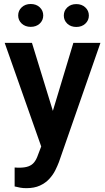

<svg xmlns="http://www.w3.org/2000/svg" viewBox="-20 -747 537 980"><path d="M212.9 -58.6 354.5 -528.3H492.7L280.8 80.1Q273.4 99.6 262 122.6Q250.5 145.5 231.4 166.3Q212.4 187 183.8 200.2Q155.3 213.4 114.7 213.4Q97.2 213.4 83.5 210.9Q69.8 208.5 54.7 204.6V107.9Q59.6 108.4 66.2 108.6Q72.8 108.9 77.6 108.9Q106 108.9 124.5 102.3Q143.1 95.7 154.5 81.3Q166 66.9 173.8 43.9ZM143.1 -528.3 262.7 -139.2 283.7 -2.9 194.8 13.2 3.9 -528.3ZM72.8 -668Q72.8 -692.9 90.8 -709.7Q108.9 -726.6 136.7 -726.6Q165 -726.6 182.9 -709.7Q200.7 -692.9 200.7 -668Q200.7 -643.6 182.9 -626.7Q165 -609.9 136.7 -609.9Q108.9 -609.9 90.8 -626.7Q72.8 -643.6 72.8 -668ZM305.7 -667.5Q305.7 -692.4 323.5 -709.2Q341.3 -726.1 369.6 -726.1Q397.5 -726.1 415.5 -709.2Q433.6 -692.4 433.6 -667.5Q433.6 -643.1 415.5 -626.2Q397.5 -609.4 369.6 -609.4Q341.3 -609.4 323.5 -626.2Q305.7 -643.1 305.7 -667.5Z"/></svg>

Font: Roboto SemiBold
Style: Regular
Weight: 600
Designer: Christian Robertson
Foundry: Google
Version: Version 3.009; 2024